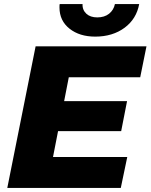

<svg xmlns="http://www.w3.org/2000/svg" viewBox="-20 -929 744 949"><path d="M673 -547H320L297 -429H608L579 -281H267L242 -153H609L577 0H16L156 -700H704ZM451 -748C399 -748 357 -761 324 -787C291 -813 274 -848 274 -892C274 -899 274 -905 275 -909H388C387 -889 394 -873 407 -861C420 -849 438 -843 461 -843C484 -843 504 -849 519 -861C534 -873 544 -889 548 -909H668C659 -860 635 -821 596 -792C557 -763 508 -748 451 -748Z"/></svg>

Font: My Font
Style: Italic
Weight: 500
Designer: Julieta Ulanovsky
Foundry: Julieta Ulanovsky
Version: ""